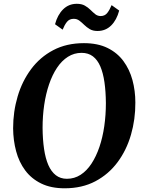

<svg xmlns="http://www.w3.org/2000/svg" viewBox="-20 -980 754 1010"><path d="M320 10.5Q248 10.5 196.5 -14.8Q145 -40 112.5 -83.8Q80 -127.5 64.8 -184.5Q49.5 -241.5 49 -305Q49 -392.5 72.8 -472.8Q96.5 -553 143.5 -616.2Q190.5 -679.5 260.2 -716.2Q330 -753 421.5 -753Q494 -753 545.5 -727.8Q597 -702.5 629.2 -658.8Q661.5 -615 676.8 -558.8Q692 -502.5 692 -440.5Q692.5 -352.5 669 -271.2Q645.5 -190 598.5 -126.8Q551.5 -63.5 481.8 -26.5Q412 10.5 320 10.5ZM332 -39.5Q371.5 -39.5 404 -60.5Q436.5 -81.5 461.2 -119.2Q486 -157 503 -207Q520 -257 528.5 -316Q537 -375 537 -438Q536.5 -498.5 529.5 -547.2Q522.5 -596 507.8 -630.5Q493 -665 468.8 -683.5Q444.5 -702 409 -702Q370 -702 337.2 -681.2Q304.5 -660.5 279.8 -623.2Q255 -586 238 -536Q221 -486 212.5 -428Q204 -370 204 -307.5Q204.5 -246 211.8 -196.5Q219 -147 234.2 -112Q249.5 -77 273.8 -58.2Q298 -39.5 332 -39.5ZM493 -817Q468.5 -817 452.2 -826.8Q436 -836.5 423.2 -849Q410.5 -861.5 397.8 -871.2Q385 -881 368 -881Q345 -881 332.2 -865Q319.5 -849 309.5 -824L269.5 -852.5Q282.5 -901.5 312 -930.8Q341.5 -960 384 -960Q409.5 -960 426.2 -950.5Q443 -941 455.8 -928.2Q468.5 -915.5 480.5 -905.8Q492.5 -896 509 -895.5Q531.5 -895.5 544.2 -911.8Q557 -928 567 -953L607 -924.5Q594 -875 564.8 -846Q535.5 -817 493 -817Z"/></svg>

Font: Merriweather 48pt
Style: Bold Italic
Weight: 700
Italic angle: -7.8°
Version: Version 2.101